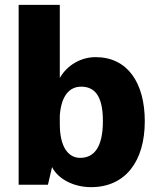

<svg xmlns="http://www.w3.org/2000/svg" viewBox="-20 -763 648 793"><path d="M356 10C498 10 578 -97 578 -262C578 -422 506 -527 375 -527C315 -527 258 -495 227 -441V-743H57V0H178L195 -73C220 -23 285 10 356 10ZM311 -111C262 -111 227 -156 227 -250V-286C233 -368 267 -405 315 -405C367 -405 405 -373 405 -263C405 -151 366 -111 311 -111Z"/></svg>

Font: United Sans ExtraBold
Style: Regular
Weight: 800
Designer: Pablo Impallari, Rodrigo Fuenzalida (Modified by Dan O. Williams)
Version: Version 1.000;PS 001.000;hotconv 1.0.88;makeotf.lib2.5.64775